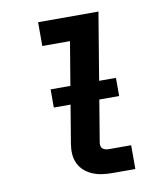

<svg xmlns="http://www.w3.org/2000/svg" viewBox="-82 -805 765 874"><g transform="rotate(-10 300.0 -367.5)"><path d="M369 0Q345 0 322 -3Q299 -6 278 -14.5Q257 -23 240 -37.5Q223 -52 213 -72.5Q203 -93 201.5 -116.5Q200 -140 204 -164L281 -625H153V-735H432L334 -146Q333 -138 334.5 -130.5Q336 -123 341.5 -118.5Q347 -114 354.5 -112Q362 -110 369 -110H473V0ZM156 -340V-424H458V-340Z"/></g></svg>

Font: Iosevka SS04 XBd Ex Obl
Style: Regular
Weight: 800
Width: 7
Italic angle: -9°
Monospace: yes
Designer: Belleve Invis
Foundry: Belleve Invis
Version: Version 19.0.0; ttfautohint (v1.8.4)